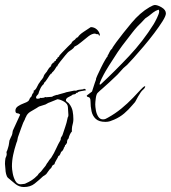

<svg xmlns="http://www.w3.org/2000/svg" viewBox="-85 -474 687 772"><path d="M11 278Q-8 278 -23.5 265.5Q-39 253 -53 241Q-58 236 -60.5 225.5Q-63 215 -63 208Q-63 203 -64 197Q-65 191 -65 185Q-65 180 -64.5 173.5Q-64 167 -63 162Q-61 158 -59.5 153.5Q-58 149 -58 145L-59 137Q-57 134 -55 128Q-53 122 -52 118Q-50 112 -49 104.5Q-48 97 -47 91Q-45 85 -42 79.5Q-39 74 -37 69Q-35 63 -34.5 57Q-34 51 -31 46L-4 -13Q-8 -18 -15.5 -18.5Q-23 -19 -23 -29Q-23 -40 -12.5 -47Q-2 -54 10.5 -58.5Q23 -63 28 -67Q30 -68 33 -74Q36 -80 36 -81Q41 -83 43.5 -91.5Q46 -100 50 -100L49 -104H51L50 -109Q58 -112 64 -125Q70 -138 76 -145Q78 -149 81.5 -152.5Q85 -156 87 -160Q89 -162 90 -165.5Q91 -169 92 -171Q94 -175 97.5 -179Q101 -183 104 -187Q105 -188 105 -189Q105 -190 106 -191L110 -197Q111 -197 111 -197.5Q111 -198 110 -198Q111 -198 111 -198.5Q111 -199 111 -199L113 -201H114V-203Q116 -204 117 -205Q118 -206 119 -206V-209L121 -210V-213L124 -217Q127 -219 127 -221Q131 -221 131 -224H134Q134 -225 133.5 -225.5Q133 -226 133 -227L135 -228Q136 -230 140 -230V-231Q140 -232 140.5 -233.5Q141 -235 141 -236L144 -237L146 -240V-242Q148 -243 151 -245.5Q154 -248 154 -251Q155 -252 165.5 -263.5Q176 -275 188 -286.5Q200 -298 202 -300Q204 -306 209 -309.5Q214 -313 218 -316L217 -317Q221 -319 222.5 -321.5Q224 -324 228 -324Q233 -334 252 -346.5Q271 -359 280 -365Q294 -365 304.5 -355.5Q315 -346 317 -332L313 -331Q312 -336 309 -336.5Q306 -337 301 -337Q299 -339 297 -339Q285 -339 270.5 -328Q256 -317 241.5 -304.5Q227 -292 215 -287Q211 -280 204.5 -275.5Q198 -271 191 -266Q189 -265 178 -252Q167 -239 157 -226Q147 -213 146 -210V-208L143 -207Q139 -200 134.5 -193.5Q130 -187 124 -182Q124 -182 124 -179Q121 -179 120 -178Q115 -173 106.5 -159Q98 -145 91 -140L92 -137Q83 -130 77.5 -118.5Q72 -107 69 -96Q68 -94 64 -90.5Q60 -87 60 -82Q60 -77 66 -77Q68 -77 70.5 -77.5Q73 -78 74 -78L77 -81Q78 -80 80 -80Q92 -80 97 -84L100 -83Q107 -83 113 -84Q119 -85 125 -85L126 -86H127V-87Q130 -88 136.5 -90.5Q143 -93 145 -93V-92Q149 -94 164.5 -98Q180 -102 181 -103L210 -109Q213 -110 216.5 -109.5Q220 -109 223 -110Q225 -111 227.5 -112Q230 -113 233 -113L250 -115L252 -117H253Q255 -117 258 -115Q261 -113 261 -111H260Q256 -110 241 -107.5Q226 -105 226 -100L222 -101Q221 -97 216.5 -95.5Q212 -94 208 -94Q204 -90 192 -84.5Q180 -79 180 -71Q180 -67 185.5 -63.5Q191 -60 193 -57Q204 -43 207 -27.5Q210 -12 210 5Q210 13 208.5 20Q207 27 205 35Q204 40 204 45Q204 50 204 55Q200 58 195.5 68Q191 78 191 83H190Q186 87 185 92.5Q184 98 184 103H183L180 104L181 107L177 109Q177 110 175.5 114.5Q174 119 172 119V120Q172 123 168 129.5Q164 136 161 136Q160 139 157 146Q154 153 150 153Q148 159 141.5 169.5Q135 180 134 186L133 187Q126 190 125 193Q124 196 121 201Q114 207 110 213.5Q106 220 101 226Q98 229 94.5 231Q91 233 88 235Q71 251 54 264.5Q37 278 11 278ZM-2 267Q3 267 7 266Q11 265 15 265Q33 257 43.5 250Q54 243 67 230L70 225Q75 221 80 215.5Q85 210 89 204Q91 201 93.5 198.5Q96 196 98 193Q100 190 102 186Q104 182 107 179Q110 174 113.5 169Q117 164 121 160Q132 143 140.5 124Q149 105 159 88V85Q159 80 162.5 75.5Q166 71 167 67Q172 51 177.5 35.5Q183 20 186 4Q186 2 187 -1Q188 -4 189 -5Q190 -7 190 -12L188 -44Q187 -57 172.5 -65.5Q158 -74 146 -75Q138 -72 130 -68.5Q122 -65 114 -62Q110 -61 106 -58.5Q102 -56 98 -54Q93 -52 87 -50.5Q81 -49 76 -47Q72 -46 69 -44Q66 -42 63 -40Q51 -33 37.5 -25Q24 -17 19 -3L17 0Q16 5 13 10Q10 15 8 20Q4 30 0 41.5Q-4 53 -8 64Q-12 74 -13 78Q-14 82 -16 93Q-16 93 -18 98Q-20 103 -20 104Q-27 125 -32 148.5Q-37 172 -37 195Q-37 205 -34 222Q-31 239 -23.5 253Q-16 267 -2 267ZM339 16Q313 16 300 4Q287 -8 283 -27Q279 -46 279 -66Q279 -82 271 -83.5Q263 -85 264 -90L285 -106Q285 -106 288.5 -117Q292 -128 296 -140Q300 -152 301 -154Q300 -157 306.5 -171Q313 -185 321.5 -202.5Q330 -220 338 -233.5Q346 -247 348 -248V-249H347Q352 -257 355.5 -265Q359 -273 366 -279Q366 -281 373.5 -291.5Q381 -302 383 -305Q409 -340 443.5 -381.5Q478 -423 516 -445Q521 -447 525 -449.5Q529 -452 533 -453Q535 -453 535.5 -453.5Q536 -454 537 -454Q549 -454 565.5 -444Q582 -434 582 -420Q582 -410 568.5 -388.5Q555 -367 535 -340.5Q515 -314 492.5 -287.5Q470 -261 452 -241Q434 -221 426 -213Q423 -210 419 -207Q415 -204 411 -200Q403 -192 395.5 -183Q388 -174 379 -166Q366 -154 353.5 -142Q341 -130 328 -119Q323 -115 317.5 -110Q312 -105 307 -100Q302 -94 300 -78Q298 -62 298 -54Q298 -45 300.5 -30.5Q303 -16 310 -5Q317 6 329 6Q335 6 339.5 4Q344 2 349 -1Q378 -17 403 -37.5Q428 -58 450 -81Q458 -89 465.5 -97.5Q473 -106 481 -114Q483 -116 489 -122Q495 -128 499 -127Q498 -120 491.5 -114.5Q485 -109 481 -103Q475 -94 470 -85.5Q465 -77 460 -67Q458 -63 454 -59Q450 -55 447 -51Q432 -33 414.5 -18Q397 -3 374 7Q365 11 357 13.5Q349 16 339 16ZM319 -134Q378 -189 434 -248.5Q490 -308 533 -377Q538 -385 546.5 -402.5Q555 -420 555 -428Q555 -434 552 -435Q540 -431 531 -424Q522 -417 512 -409Q510 -407 505.5 -404.5Q501 -402 499 -400Q492 -392 484 -384Q476 -376 468 -368Q457 -356 447 -343Q437 -330 427 -317Q404 -288 388.5 -265Q373 -242 353 -210Q349 -204 340 -188.5Q331 -173 323.5 -157.5Q316 -142 315 -135Z"/></svg>

Font: Qwitcher Grypen
Style: Regular
Weight: 400
Designer: Robert E. Leuschke
Foundry: Robert E. Leuschke
Version: Version 1.100; ttfautohint (v1.8.3)